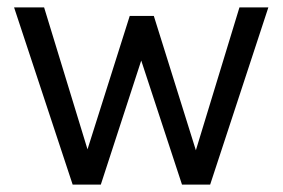

<svg xmlns="http://www.w3.org/2000/svg" viewBox="-20 -498 764 518"><path d="M18 -478H99L221 -79H211L330 -455H395L513 -78H504L626 -478H704L547 0H471L355 -353H367L252 0H176Z"/></svg>

Font: Karla ExtraLight
Style: Regular
Weight: 400
Version: Version 2.001